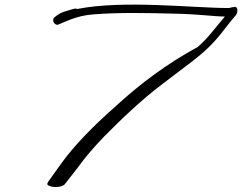

<svg xmlns="http://www.w3.org/2000/svg" viewBox="-20 -706 1025 813"><path d="M210 -632C196 -618 215 -596 227 -602C233 -605 250 -612 280 -624C310 -635 338 -642 374 -645C485 -654 605 -651 726 -648C824 -646 887 -636 932 -636L929 -632C892 -590 863 -546 817 -507C687 -436 577 -354 474 -260C384 -180 298 -97 233 -5L183 65C181 70 178 74 183 78C202 91 246 88 256 72L309 4C341 -41 379 -84 418 -125C492 -200 583 -287 670 -352C760 -422 836 -472 888 -531C919 -564 950 -610 979 -642C983 -647 986 -655 985 -666C982 -684 967 -675 949 -672C795 -672 506 -707 307 -668C302 -670 297 -670 293 -669L270 -662C239 -654 228 -647 210 -632Z"/></svg>

Font: Stray Cat
Style: UltExtObl
Weight: 400
Version: Version 1.0